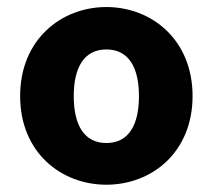

<svg xmlns="http://www.w3.org/2000/svg" viewBox="-20 -504 592 535"><path d="M36.1 -236.3C36.1 -79.1 150.4 10.7 276.4 10.7C402.3 10.7 516.6 -79.1 516.6 -236.3C516.6 -393.6 402.3 -484.4 276.4 -484.4C150.4 -484.4 36.1 -393.6 36.1 -236.3ZM367.2 -236.3C367.2 -156.2 338.9 -105.5 276.4 -105.5C213.9 -105.5 185.5 -156.2 185.5 -236.3C185.5 -315.4 213.9 -366.2 276.4 -366.2C338.9 -366.2 367.2 -315.4 367.2 -236.3Z"/></svg>

Font: Ed Sans Neue
Style: Bold
Weight: 700
Designer: Stephen Hutchings
Version: Version 1.004;PS 001.004;hotconv 1.0.88;makeotf.lib2.5.64775